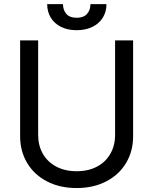

<svg xmlns="http://www.w3.org/2000/svg" viewBox="-20 -904 747 936"><path d="M628.9 -707V-239.3Q628.9 -167 594.7 -109.6Q560.5 -52.2 498 -19.8Q435.5 12.7 353.5 12.7Q271.5 12.7 209 -19.8Q146.5 -52.2 112.3 -109.6Q78.1 -167 78.1 -239.3V-707H166V-246.1Q166 -194.8 188.7 -154.8Q211.4 -114.7 253.9 -92Q296.4 -69.3 353.5 -69.3Q411.1 -69.3 453.4 -92Q495.6 -114.7 518.3 -154.8Q541 -194.8 541 -246.1V-707ZM353.5 -756.8Q310.1 -756.8 277.6 -772.9Q245.1 -789.1 227.5 -817.9Q210 -846.7 210 -883.8H287.1Q287.1 -855 303.5 -836.2Q319.8 -817.4 353.5 -817.4Q387.7 -817.4 404.3 -836.2Q420.9 -855 420.9 -883.8H499Q499 -846.7 481.2 -817.9Q463.4 -789.1 430.4 -772.9Q397.5 -756.8 353.5 -756.8Z"/></svg>

Font: WEMIX Pretendard
Style: Regular
Weight: 400
Designer: Base glyphs from Inter by Rasmus Andersson; Hangeul glyphs from Noto Sans CJK(Source Han Sans) by Jang Soo-young and Kan
Foundry: Kil Hyung-jin
Version: Version 1.000